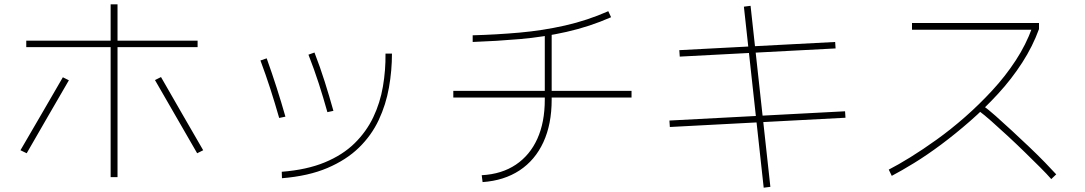

<svg xmlns="http://www.w3.org/2000/svg" viewBox="-20 -811 5040 892"><path d="M102 -592V-622H898V-592ZM494 12V-791H526V12ZM104 -99 75 -113Q125 -198 174 -283Q223 -368 272 -452L300 -438Q251 -354 202 -269Q153 -184 104 -99ZM896 -99Q847 -184 798 -269Q749 -354 700 -439L728 -453Q777 -368 826 -282.5Q875 -197 924 -113Z M1290 17 1289 -13Q1405 -22 1488.5 -56.5Q1572 -91 1627 -145Q1682 -199 1714 -266Q1746 -333 1759 -409Q1772 -485 1771 -562H1801Q1801 -483 1787 -404Q1773 -325 1739.5 -253.5Q1706 -182 1647.5 -125Q1589 -68 1501 -30.5Q1413 7 1290 17ZM1277 -263Q1257 -333 1236 -398Q1215 -463 1190 -530L1219 -540Q1244 -470 1265.5 -403Q1287 -336 1306 -269ZM1501 -290Q1482 -358 1461 -423Q1440 -488 1413 -557L1441 -567Q1467 -500 1488.5 -432Q1510 -364 1529 -296Z M2176 -616V-647Q2286 -650 2393.5 -659.5Q2501 -669 2605 -692.5Q2709 -716 2806 -759L2819 -731Q2719 -687 2612.5 -663Q2506 -639 2396.5 -629.5Q2287 -620 2176 -616ZM2914 -389V-358H2086V-389ZM2222 35 2218 3Q2311 -2 2376.5 -46Q2442 -90 2476.5 -166.5Q2511 -243 2511 -348V-662H2543V-348Q2543 -234 2504.5 -150.5Q2466 -67 2394 -19.5Q2322 28 2222 35Z M3860 -616 3862 -586 3138 -548 3136 -578ZM3906 -294 3908 -264 3092 -221 3090 -251ZM3559 57 3528 61 3436 -780 3467 -784Z M4123 6 4109 -23Q4152 -45 4209.5 -80.5Q4267 -116 4332.5 -163Q4398 -210 4463.5 -267.5Q4529 -325 4590 -391Q4651 -457 4699 -530.5Q4747 -604 4775 -682L4785 -673H4217V-704H4807V-676Q4778 -596 4729 -520Q4680 -444 4617.5 -376Q4555 -308 4487 -248.5Q4419 -189 4352.5 -139.5Q4286 -90 4226.5 -53.5Q4167 -17 4123 6ZM4864 21Q4845 -1 4812.5 -33.5Q4780 -66 4740.5 -104.5Q4701 -143 4661 -180Q4621 -217 4586.5 -247.5Q4552 -278 4529 -295L4547 -320Q4571 -303 4606 -272Q4641 -241 4681.5 -203.5Q4722 -166 4762 -128Q4802 -90 4834.5 -56.5Q4867 -23 4887 -1Z"/></svg>

Font: Murecho Thin ExtraLight
Style: Regular
Weight: 250
Version: Version 1.010